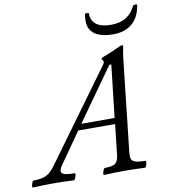

<svg xmlns="http://www.w3.org/2000/svg" viewBox="-160 -962 924 1046"><g transform="rotate(-10 301.5 -439.5)"><path d="M-63 3Q-67 3 -66 -6Q-65 -15 -61 -24.5Q-57 -34 -52 -34Q-18 -34 3.5 -41Q25 -48 40.5 -62Q56 -76 72 -99L427 -586Q436 -597 436 -606Q436 -609 431 -615Q427 -620 427 -623Q427 -625 432 -628Q437 -631 451 -636Q491 -651 517 -664Q540 -676 549 -676Q555 -676 555 -670Q553 -663 549 -639.5Q545 -616 541 -578L487 -91Q485 -72 488.5 -59.5Q492 -47 509 -40.5Q526 -34 566 -34Q570 -34 569 -24.5Q568 -15 564.5 -6Q561 3 556 3Q496 0 444 0Q392 0 330 3Q326 3 327.5 -6Q329 -15 333 -24.5Q337 -34 342 -34Q389 -34 402.5 -48.5Q416 -63 419 -91L438 -260H234L114 -89Q95 -62 105 -48Q115 -34 175 -34Q179 -34 177.5 -24.5Q176 -15 171.5 -6Q167 3 163 3Q103 0 50 0Q-2 0 -63 3ZM463 -583 257 -293H441L474 -583ZM515 -743Q446 -743 411.5 -768Q377 -793 377 -839Q377 -849 378 -858.5Q379 -868 380 -877Q381 -882 391.5 -882Q402 -882 402 -877Q402 -837 430 -816.5Q458 -796 510 -796Q561 -796 594 -816.5Q627 -837 646 -877Q648 -882 659 -882Q670 -882 669 -877Q659 -812 619 -777.5Q579 -743 515 -743Z"/></g></svg>

Font: Junicode SmExp
Style: Italic
Weight: 400
Width: 6
Italic angle: -11°
Designer: Peter S. Baker
Version: Version 2.205; ttfautohint (v1.8.4)